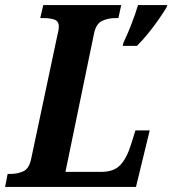

<svg xmlns="http://www.w3.org/2000/svg" viewBox="-40 -734 677 754"><path d="M445 -567Q461 -600 476.5 -640Q492 -680 502 -714H617L614 -705Q602 -685 583 -657.5Q564 -630 541.5 -602.5Q519 -575 498 -554H442ZM-20 0 -10 -51H2Q29 -51 52 -61.5Q75 -72 83 -113L185 -594Q188 -605 189.5 -614Q191 -623 191 -629Q191 -651 174 -657Q157 -663 130 -663H118L130 -714H436L425 -663H413Q385 -663 361 -652Q337 -641 329 -601L217 -59H358Q406 -59 431.5 -85Q457 -111 474 -165L492 -222H548L494 0Z"/></svg>

Font: Noto Serif Condensed
Style: Bold Italic
Weight: 700
Width: 3
Italic angle: -12°
Designer: Monotype Design Team
Foundry: Monotype Imaging Inc.
Version: Version 2.014